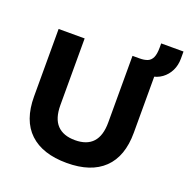

<svg xmlns="http://www.w3.org/2000/svg" viewBox="-145 -967 1093 1116"><g transform="rotate(20 401.0 -409.5)"><path d="M385 11Q235 11 155 -64.5Q75 -140 75 -288V-705H236V-293Q236 -210 274 -170Q312 -130 385 -130Q458 -130 495 -170.5Q532 -211 532 -293V-705H692V-288Q692 -141 613 -65Q534 11 385 11ZM670 -630 575 -689V-705Q605 -705 624.5 -713Q644 -721 654 -742.5Q664 -764 664 -805V-830H802V-786Q802 -745 785.5 -711.5Q769 -678 739.5 -656.5Q710 -635 670 -630Z"/></g></svg>

Font: Nunito Sans 9pt ExtraBold
Style: Regular
Weight: 800
Version: Version 3.101;gftools[0.9.27]